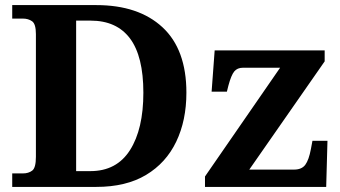

<svg xmlns="http://www.w3.org/2000/svg" viewBox="-20 -734 1336 754"><path d="M28 0V-53H70Q92 -53 106.5 -64Q121 -75 121 -118V-600Q121 -640 106 -650.5Q91 -661 70 -661H28V-714H358Q524 -714 618 -627Q712 -540 712 -370Q712 -261 672 -177.5Q632 -94 553.5 -47Q475 0 358 0ZM335 -62Q438 -62 490.5 -144.5Q543 -227 543 -370Q543 -513 490.5 -583Q438 -653 336 -653H279V-62ZM785 0V-41L1080 -468H934Q912 -468 900 -453.5Q888 -439 877 -398L871 -374H811L823 -536H1255V-493L959 -68H1135Q1165 -68 1179 -87Q1193 -106 1201 -149L1207 -181H1266L1261 0Z"/></svg>

Font: NotoSerif-Bold
Style: Regular
Weight: 700
Designer: Monotype Design Team
Foundry: Monotype Imaging Inc.
Version: Version 2.007; ttfautohint (v1.8) -l 8 -r 50 -G 200 -x 14 -D